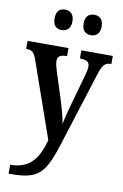

<svg xmlns="http://www.w3.org/2000/svg" viewBox="-105 -809 706 1100"><g transform="rotate(10 248.5 -259.0)"><path d="M353 -631C379 -631 405 -646 405 -690C405 -735 379 -750 353 -750C324 -750 300 -735 300 -690C300 -646 324 -631 353 -631ZM182 -631C209 -631 235 -646 235 -690C235 -735 209 -750 182 -750C154 -750 131 -735 131 -690C131 -646 154 -631 182 -631ZM26 180V232H39C206 232 238 186 297 -3L428 -416C446 -475 462 -489 495 -489H497V-536H314V-489H318C353 -487 370 -479 370 -452C370 -436 365 -415 360 -398L306 -206C296 -169 287 -135 281 -101C277 -131 264 -182 247 -235L195 -398C188 -420 184 -438 184 -453C184 -476 197 -489 235 -489H239V-536H1V-489H5C35 -489 47 -480 62 -439L217 4C187 111 143 180 26 180Z"/></g></svg>

Font: Noto Serif Sinhala Condensed SemiBold
Style: Regular
Weight: 600
Width: 3
Designer: Jelle Bosma - Monotype Design Team
Foundry: Monotype Imaging Inc.
Version: Version 2.007